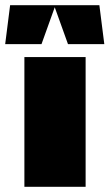

<svg xmlns="http://www.w3.org/2000/svg" viewBox="-44 -720 422 740"><path d="M286 0H50V-500H286ZM339 -700 358 -550H218L167 -692L116 -550H-24L-5 -700Z"/></svg>

Font: Fivo Sans Modern ExtBlk
Style: Regular
Weight: 950
Designer: Alexander Slobzheninov
Foundry: Alexander Slobzheninov
Version: 1.0